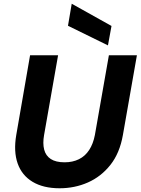

<svg xmlns="http://www.w3.org/2000/svg" viewBox="-20 -996 753 1028"><path d="M299 12Q212 12 154.5 -22.5Q97 -57 74.5 -121Q52 -185 67 -273L141 -700H291L216 -273Q208 -228 216.5 -195Q225 -162 252 -144.5Q279 -127 326 -127Q369 -127 402.5 -143.5Q436 -160 457.5 -193Q479 -226 488 -273L563 -700H713L638 -273Q621 -176 571 -113Q521 -50 450.5 -19Q380 12 299 12ZM558 -753 344 -858 364 -976 577 -857Z"/></svg>

Font: DM Sans 24pt Black
Style: Italic
Weight: 900
Italic angle: -10°
Designer: Colophon Foundry, Jonny Pinhorn
Foundry: Colophon Foundry
Version: Version 4.004;gftools[0.9.30]